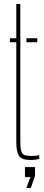

<svg xmlns="http://www.w3.org/2000/svg" viewBox="-20 -790 220 954"><path d="M29 -580V-600H61V-770H81V-85Q81 -44 89.5 -29.5Q98 -15 134 -15Q150 -15 157.2 -16Q164.5 -17 175 -19V0Q165.5 2 154.5 3.5Q143.5 5 132 5Q87 5 74 -16Q61 -37 61 -85V-580ZM111 -580V-600H165V-580ZM111 144 131 90H104V40H154V84L133 144Z"/></svg>

Font: Big Shoulders Stencil Thin
Style: Regular
Weight: 100
Designer: Patric King
Foundry: XO Type Co
Version: Version 2.001